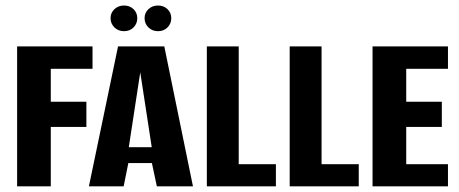

<svg xmlns="http://www.w3.org/2000/svg" viewBox="-20 -659 1624 679"><path d="M40.5 0V-495H307.2V-415.6H159.6V-299.3H285.5V-210.1H159.6V0Z M294.4 0 397.5 -495H561L662.4 0H534.7L517.2 -82.3H433.8L417.3 0ZM435.5 -138.5H516.6L476 -403.2ZM418.6 -548.7Q398.4 -548.7 384.7 -562Q371 -575.4 371 -594.6Q371 -613.8 384.7 -626.6Q398.4 -639.5 418.6 -639.5Q438.9 -639.5 452.2 -626.6Q465.5 -613.8 465.5 -594.6Q465.5 -575.4 452.2 -562Q438.9 -548.7 418.6 -548.7ZM538.8 -548.7Q518.6 -548.7 504.9 -562Q491.3 -575.4 491.3 -594.6Q491.3 -613.8 504.9 -626.6Q518.6 -639.5 538.8 -639.5Q559.1 -639.5 572.4 -626.6Q585.7 -613.8 585.7 -594.6Q585.7 -575.4 572.4 -562Q559.1 -548.7 538.8 -548.7Z M711.5 0V-495H824.2V-78.3H955.7V0Z M1004.5 0V-495H1117.2V-78.3H1248.7V0Z M1297.5 0V-495H1564.2V-415.6H1416.6V-299.3H1542.5V-210.1H1416.6V-78.3H1564.2V0Z"/></svg>

Font: Alumni Sans SC Thin
Style: Regular
Weight: 100
Designer: Robert E. Leuschke
Foundry: Robert E. Leuschke
Version: Version 1.018